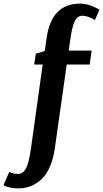

<svg xmlns="http://www.w3.org/2000/svg" viewBox="-90 -780 570 1062"><path d="M146 -423H99L108 -483L156 -497L157 -500H158L168 -571Q195 -760 353 -760Q378 -760 404.5 -751.5Q431 -743 446 -734L460 -726L435 -669Q396 -693 365 -693Q340 -693 324.5 -665Q309 -637 298 -556L290 -500H417L406 -423H279L219 0L214 36Q197 155 142 208.5Q87 262 14 262Q-15 262 -36 257Q-57 252 -64 248L-70 243L-39 171Q-16 182 10 182Q37 182 53.5 152Q70 122 82 36Z"/></svg>

Font: Arsenal
Style: Bold Italic
Weight: 700
Italic angle: -9.10001°
Designer: Andrij Shevchenko
Foundry: Stairsfor
Version: Version 2.001;PS 002.001;hotconv 1.0.88;makeotf.lib2.5.64775